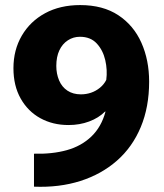

<svg xmlns="http://www.w3.org/2000/svg" viewBox="-20 -726 646 757"><path d="M296 -706Q386 -706 446.5 -666Q507 -626 537.5 -557.5Q568 -489 568 -404Q568 -304 535 -225Q502 -146 441 -92.5Q380 -39 297 -12.5Q214 14 114 10V-120Q186 -118 243.5 -134Q301 -150 340.5 -188Q380 -226 396 -286H394Q369 -261 331.5 -247Q294 -233 250 -233Q188 -233 139 -260Q90 -287 61.5 -337.5Q33 -388 33 -457Q33 -529 66 -585.5Q99 -642 158 -674Q217 -706 296 -706ZM295 -581Q269 -581 247.5 -567Q226 -553 214 -527.5Q202 -502 202 -466Q202 -435 213 -409Q224 -383 246 -368.5Q268 -354 299 -354Q320 -354 339 -360.5Q358 -367 374 -380Q390 -393 399 -411Q404 -450 395 -489Q386 -528 361.5 -554.5Q337 -581 295 -581Z"/></svg>

Font: Murecho Thin
Style: Bold
Weight: 700
Version: Version 1.010